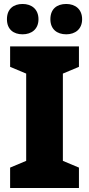

<svg xmlns="http://www.w3.org/2000/svg" viewBox="-20 -948 448 968"><path d="M15 -851C15 -800 48 -775 94 -775C139 -775 174 -801 174 -851C174 -902 139 -928 94 -928C48 -928 15 -903 15 -851ZM234 -851C234 -801 267 -775 314 -775C359 -775 394 -801 394 -851C394 -902 359 -928 314 -928C267 -928 234 -903 234 -851ZM378 0V-103L297 -137V-577L378 -611V-714H31V-611L112 -577V-137L31 -103V0Z"/></svg>

Font: Noto Sans Khmer SemiCondensed Black
Style: Regular
Weight: 900
Width: 4
Designer: Danh Hong and the Monotype Design Team
Foundry: Monotype Imaging Inc.
Version: Version 2.004